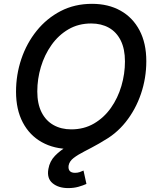

<svg xmlns="http://www.w3.org/2000/svg" viewBox="-20 -757 805 988"><path d="M342.3 9.8Q258.3 9.8 195.3 -25.4Q132.3 -60.5 97.4 -126.7Q62.5 -192.9 62.5 -285.2Q62.5 -372.6 89.8 -453.6Q117.2 -534.7 168.7 -598.6Q220.2 -662.6 292.2 -700Q364.3 -737.3 453.6 -737.3Q537.6 -737.3 600.3 -702.1Q663.1 -667 698 -600.8Q732.9 -534.7 732.9 -442.4Q732.9 -355 705.3 -273.9Q677.7 -192.9 626.5 -128.7Q575.2 -64.5 503.2 -27.3Q431.2 9.8 342.3 9.8ZM346.7 -91.3Q412.1 -91.3 463.6 -121.3Q515.1 -151.4 550.8 -201.9Q586.4 -252.4 604.7 -314.7Q623 -377 623 -440.9Q623 -504.9 601.3 -548.6Q579.6 -592.3 540.3 -614.3Q501 -636.2 449.2 -636.2Q383.8 -636.2 332.3 -606.2Q280.8 -576.2 244.9 -525.4Q209 -474.6 190.4 -412.6Q171.9 -350.6 171.9 -286.6Q171.9 -223.1 193.8 -179.4Q215.8 -135.7 255.4 -113.5Q294.9 -91.3 346.7 -91.3ZM331.1 210.9Q280.8 210.9 250.5 185.8Q220.2 160.6 229 112.3Q235.8 72.8 262.9 44.7Q290 16.6 330.1 -6.6Q370.1 -29.8 416.3 -54Q462.4 -78.1 508.3 -109.4Q554.2 -140.6 593.5 -184.8Q632.8 -229 658.7 -291.7Q684.6 -354.5 689.9 -442.4H732.9Q727.5 -346.2 704.3 -275.9Q681.2 -205.6 646.2 -156.5Q611.3 -107.4 570.6 -74.2Q529.8 -41 489.5 -18.3Q449.2 4.4 415 21.7Q380.9 39.1 358.9 55.9Q336.9 72.8 333 95.2Q330.6 113.3 338.9 122.8Q347.2 132.3 366.2 132.3Q378.9 132.3 389.9 128.7Q400.9 125 409.7 120.6L424.8 189.5Q407.7 197.3 383.8 204.1Q359.9 210.9 331.1 210.9Z"/></svg>

Font: Inter 16pt Medium
Style: Italic
Weight: 500
Italic angle: -9.3988°
Version: Version 4.001;git-66647c0bb